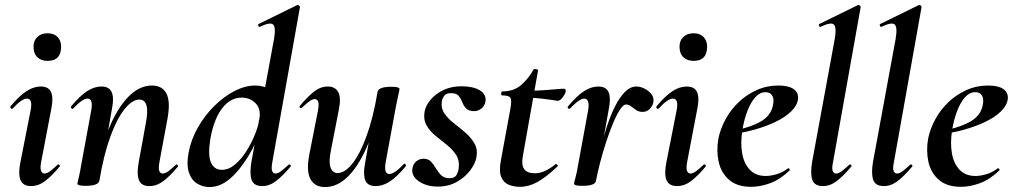

<svg xmlns="http://www.w3.org/2000/svg" viewBox="-20 -746 4116 779"><path d="M106 9Q73 9 63 -16Q53 -41 63 -89L104 -297Q114 -346 89 -346Q79 -346 64.5 -336Q50 -326 32 -306Q28 -302 24 -306.5Q20 -311 23 -315Q59 -358 88 -376.5Q117 -395 145 -395Q177 -395 187 -372.5Q197 -350 189 -309L147 -89Q142 -61 147 -51.5Q152 -42 160 -42Q171 -42 184 -52Q197 -62 213 -77Q217 -81 221 -77Q225 -73 221 -69Q190 -32 163 -11.5Q136 9 106 9ZM173 -499Q147 -499 131.5 -514Q116 -529 116 -557Q116 -581 131.5 -596Q147 -611 173 -611Q199 -611 213.5 -596Q228 -581 228 -557Q228 -499 173 -499Z M586 9Q553 9 543.5 -16Q534 -41 543 -89L572 -248Q590 -342 545 -342Q517 -342 486 -304Q455 -266 428 -192.5Q401 -119 383 -12L365 -13Q385 -132 419.5 -218.5Q454 -305 499.5 -352Q545 -399 596 -399Q638 -399 655 -367Q672 -335 660 -267L627 -89Q622 -61 626.5 -51.5Q631 -42 640 -42Q651 -42 664 -52Q677 -62 693 -77Q696 -81 700 -77Q704 -73 701 -69Q670 -32 643 -11.5Q616 9 586 9ZM327 8Q308 8 301 5.5Q294 3 294 0Q294 -4 299.5 -26Q305 -48 309 -74L350 -297Q359 -346 335 -346Q325 -346 310.5 -336Q296 -326 277 -306Q274 -302 270 -306.5Q266 -311 269 -315Q305 -358 334 -376.5Q363 -395 391 -395Q423 -395 433 -372.5Q443 -350 435 -309L383 -12Q378 8 327 8Z M830 13Q804 13 781 -0.5Q758 -14 747 -44.5Q736 -75 745 -126Q755 -180 783 -229Q811 -278 850 -316.5Q889 -355 932 -377Q975 -399 1016 -399Q1049 -399 1074.5 -383Q1100 -367 1102 -332L1052 -246Q1023 -171 987.5 -112.5Q952 -54 912.5 -20.5Q873 13 830 13ZM880 -57Q908 -57 933.5 -78.5Q959 -100 979.5 -132.5Q1000 -165 1014 -199.5Q1028 -234 1032 -260Q1040 -305 1016.5 -327.5Q993 -350 961 -350Q914 -350 880.5 -305.5Q847 -261 833 -180Q823 -116 836 -86.5Q849 -57 880 -57ZM1044 9Q1010 9 1001 -16Q992 -41 1000 -89L1092 -589Q1100 -637 1087.5 -647Q1075 -657 1034 -637Q1030 -636 1028 -642Q1026 -648 1030 -649L1185 -725Q1190 -727 1194 -723Q1198 -719 1197 -717L1085 -89Q1080 -61 1084.5 -51.5Q1089 -42 1097 -42Q1108 -42 1121 -52Q1134 -62 1150 -77Q1154 -81 1158 -77Q1162 -73 1158 -69Q1127 -32 1100 -11.5Q1073 9 1044 9Z M1299 13Q1257 13 1239.5 -19.5Q1222 -52 1235 -119L1270 -297Q1275 -326 1270.5 -335Q1266 -344 1257 -344Q1247 -344 1234 -334Q1221 -324 1205 -309Q1201 -305 1197 -309Q1193 -313 1197 -317Q1229 -355 1255 -375Q1281 -395 1310 -395Q1340 -395 1352.5 -372Q1365 -349 1354 -297L1323 -138Q1313 -90 1321 -67Q1329 -44 1350 -44Q1379 -44 1409.5 -82Q1440 -120 1467 -193.5Q1494 -267 1512 -374L1530 -373Q1511 -255 1476 -168Q1441 -81 1396 -34Q1351 13 1299 13ZM1504 9Q1472 9 1462.5 -13.5Q1453 -36 1460 -77L1512 -374Q1517 -394 1568 -394Q1588 -394 1594.5 -391Q1601 -388 1601 -386Q1601 -382 1596 -360Q1591 -338 1586 -312L1545 -89Q1536 -40 1560 -40Q1570 -40 1584.5 -50Q1599 -60 1618 -80Q1621 -84 1625 -79.5Q1629 -75 1626 -71Q1590 -28 1561.5 -9.5Q1533 9 1504 9Z M1756 11Q1711 11 1680 -10Q1649 -31 1653 -61Q1656 -81 1669 -91.5Q1682 -102 1698 -102Q1718 -102 1729 -90Q1740 -78 1749 -62.5Q1758 -47 1770 -35Q1782 -23 1804 -23Q1822 -23 1830 -33Q1838 -43 1841 -63Q1845 -95 1830.5 -117.5Q1816 -140 1792.5 -158.5Q1769 -177 1746 -196Q1723 -215 1710 -238.5Q1697 -262 1703 -295Q1708 -319 1728 -342.5Q1748 -366 1780 -381Q1812 -396 1852 -396Q1899 -396 1926 -380Q1953 -364 1950 -336Q1947 -316 1933 -305.5Q1919 -295 1905 -295Q1881 -295 1871 -306Q1861 -317 1855.5 -331.5Q1850 -346 1841 -357Q1832 -368 1809 -368Q1791 -368 1783 -358Q1775 -348 1773 -337Q1768 -309 1782.5 -287Q1797 -265 1821 -246.5Q1845 -228 1868 -208Q1891 -188 1905 -164Q1919 -140 1913 -108Q1909 -83 1888 -55Q1867 -27 1833.5 -8Q1800 11 1756 11Z M2090 12Q2066 12 2045 4Q2024 -4 2014 -27Q2004 -50 2012 -94L2051 -306Q2057 -339 2051 -349Q2045 -359 2017 -359Q2013 -359 2013.5 -367Q2014 -375 2017 -375Q2065 -375 2095.5 -402Q2126 -429 2144 -463Q2146 -467 2155 -465.5Q2164 -464 2163 -460L2101 -111Q2095 -76 2107 -59.5Q2119 -43 2150 -43Q2170 -43 2190.5 -52Q2211 -61 2234 -80Q2236 -82 2240.5 -78Q2245 -74 2242 -71Q2196 -27 2160.5 -7.5Q2125 12 2090 12ZM2242 -337Q2241 -337 2222.5 -340Q2204 -343 2177.5 -346Q2151 -349 2123 -349L2125 -378Q2159 -378 2187 -380Q2215 -382 2236 -384Q2257 -386 2268 -386Q2273 -386 2274.5 -382Q2276 -378 2275 -374Q2274 -366 2263.5 -351.5Q2253 -337 2242 -337Z M2398 -12 2388 -13Q2398 -66 2411 -120.5Q2424 -175 2439.5 -224Q2455 -273 2474 -311.5Q2493 -350 2515 -372.5Q2537 -395 2562 -395Q2578 -395 2595 -386.5Q2612 -378 2623 -364Q2634 -350 2631 -333Q2630 -320 2618 -306Q2606 -292 2587 -292Q2572 -292 2561 -299.5Q2550 -307 2540.5 -314.5Q2531 -322 2520 -322Q2509 -322 2495 -300.5Q2481 -279 2466.5 -244Q2452 -209 2438.5 -167.5Q2425 -126 2414.5 -85Q2404 -44 2398 -12ZM2342 8Q2323 8 2316 5.5Q2309 3 2309 0Q2309 -4 2315 -26Q2321 -48 2325 -74L2366 -297Q2369 -314 2368 -324.5Q2367 -335 2362.5 -340.5Q2358 -346 2350 -346Q2341 -346 2326.5 -336Q2312 -326 2293 -306Q2289 -302 2285 -306.5Q2281 -311 2285 -315Q2321 -358 2350 -376.5Q2379 -395 2407 -395Q2429 -395 2440 -385Q2451 -375 2453.5 -356Q2456 -337 2451 -309L2398 -12Q2395 8 2342 8Z M2727 9Q2694 9 2684 -16Q2674 -41 2684 -89L2725 -297Q2735 -346 2710 -346Q2700 -346 2685.5 -336Q2671 -326 2653 -306Q2649 -302 2645 -306.5Q2641 -311 2644 -315Q2680 -358 2709 -376.5Q2738 -395 2766 -395Q2798 -395 2808 -372.5Q2818 -350 2810 -309L2768 -89Q2763 -61 2768 -51.5Q2773 -42 2781 -42Q2792 -42 2805 -52Q2818 -62 2834 -77Q2838 -81 2842 -77Q2846 -73 2842 -69Q2811 -32 2784 -11.5Q2757 9 2727 9ZM2794 -499Q2768 -499 2752.5 -514Q2737 -529 2737 -557Q2737 -581 2752.5 -596Q2768 -611 2794 -611Q2820 -611 2834.5 -596Q2849 -581 2849 -557Q2849 -499 2794 -499Z M3028 12Q2970 12 2937.5 -17Q2905 -46 2895.5 -91Q2886 -136 2895 -185Q2903 -224 2924 -262.5Q2945 -301 2977 -331.5Q3009 -362 3050 -380.5Q3091 -399 3138 -399Q3179 -399 3199.5 -385Q3220 -371 3218 -345Q3215 -319 3191 -295Q3167 -271 3127.5 -252Q3088 -233 3039.5 -219.5Q2991 -206 2941 -201L2943 -214Q3014 -225 3062 -250.5Q3110 -276 3117 -324Q3121 -346 3112.5 -359Q3104 -372 3086 -372Q3063 -372 3044.5 -351.5Q3026 -331 3012.5 -296Q2999 -261 2992 -218Q2984 -167 2991 -125Q2998 -83 3022 -57.5Q3046 -32 3087 -32Q3106 -32 3130.5 -39Q3155 -46 3177 -63Q3179 -65 3182.5 -61Q3186 -57 3184 -55Q3146 -18 3105.5 -3Q3065 12 3028 12Z M3319 9Q3285 9 3276 -16Q3267 -41 3275 -89L3367 -589Q3375 -637 3362.5 -647Q3350 -657 3309 -637Q3305 -636 3303 -642Q3301 -648 3305 -649L3460 -725Q3465 -727 3469 -723Q3473 -719 3472 -717L3360 -89Q3354 -61 3359 -51.5Q3364 -42 3372 -42Q3383 -42 3396 -52Q3409 -62 3425 -77Q3429 -81 3433 -77Q3437 -73 3433 -69Q3402 -32 3375 -11.5Q3348 9 3319 9Z M3566 9Q3532 9 3523 -16Q3514 -41 3522 -89L3614 -589Q3622 -637 3609.5 -647Q3597 -657 3556 -637Q3552 -636 3550 -642Q3548 -648 3552 -649L3707 -725Q3712 -727 3716 -723Q3720 -719 3719 -717L3607 -89Q3601 -61 3606 -51.5Q3611 -42 3619 -42Q3630 -42 3643 -52Q3656 -62 3672 -77Q3676 -81 3680 -77Q3684 -73 3680 -69Q3649 -32 3622 -11.5Q3595 9 3566 9Z M3879 12Q3821 12 3788.5 -17Q3756 -46 3746.5 -91Q3737 -136 3746 -185Q3754 -224 3775 -262.5Q3796 -301 3828 -331.5Q3860 -362 3901 -380.5Q3942 -399 3989 -399Q4030 -399 4050.5 -385Q4071 -371 4069 -345Q4066 -319 4042 -295Q4018 -271 3978.5 -252Q3939 -233 3890.5 -219.5Q3842 -206 3792 -201L3794 -214Q3865 -225 3913 -250.5Q3961 -276 3968 -324Q3972 -346 3963.5 -359Q3955 -372 3937 -372Q3914 -372 3895.5 -351.5Q3877 -331 3863.5 -296Q3850 -261 3843 -218Q3835 -167 3842 -125Q3849 -83 3873 -57.5Q3897 -32 3938 -32Q3957 -32 3981.5 -39Q4006 -46 4028 -63Q4030 -65 4033.5 -61Q4037 -57 4035 -55Q3997 -18 3956.5 -3Q3916 12 3879 12Z"/></svg>

Font: Cormorant Infant Light
Style: Italic
Weight: 300
Italic angle: -10°
Designer: Christian Thalmann (Catharsis Fonts)
Foundry: Catharsis Fonts
Version: Version 4.001